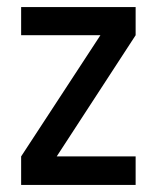

<svg xmlns="http://www.w3.org/2000/svg" viewBox="-20 -525 445 545"><path d="M40 -505H365V-425L141 -81H365V0H40V-81L265 -425H40Z"/></svg>

Font: Akshar
Style: Regular
Weight: 400
Designer: Tall Chai
Foundry: Tall Chai
Version: Version 1.000